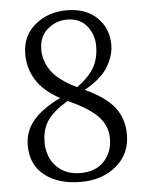

<svg xmlns="http://www.w3.org/2000/svg" viewBox="-54 -788 646 845"><g transform="rotate(-5 269.5 -365.0)"><path d="M272 -25Q337 -25 375 -64.5Q413 -104 413 -166Q413 -219 376 -260.5Q339 -302 242 -346Q182 -311 153.5 -272Q125 -233 125 -174Q125 -108 165 -66.5Q205 -25 272 -25ZM146 -580Q146 -533 175.5 -488.5Q205 -444 289 -403Q342 -441 365 -481Q388 -521 388 -576Q388 -627 357.5 -665Q327 -703 270 -703Q221 -703 183.5 -670.5Q146 -638 146 -580ZM321 -388Q409 -348 449 -298Q489 -248 489 -176Q489 -91 427 -38.5Q365 14 270 14Q171 14 110.5 -33Q50 -80 50 -166Q50 -229 90.5 -276.5Q131 -324 210 -362Q139 -400 106.5 -452Q74 -504 74 -567Q74 -648 132 -696Q190 -744 272 -744Q356 -744 405.5 -696.5Q455 -649 455 -575Q455 -530 426.5 -480.5Q398 -431 321 -388Z"/></g></svg>

Font: Han-Nom Khai
Style: Regular
Weight: 400
Version: Version 1.200;June 22, 2023;FontCreator 14.0.0.2814 64-bit